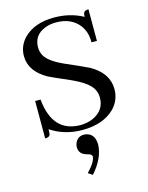

<svg xmlns="http://www.w3.org/2000/svg" viewBox="-125 -674 773 1002"><g transform="rotate(-15 261.5 -173.0)"><path d="M474.6 -153.3Q474.6 -240.2 380.9 -293Q362.3 -302.7 266.6 -344.7Q179.7 -381.8 157.2 -420.9Q145.5 -442.4 145.5 -466.8Q145.5 -532.2 209 -557.6Q236.3 -568.4 269.5 -568.4Q351.6 -568.4 394.5 -512.7Q422.9 -474.6 421.9 -419.9H451.2V-590.8Q427.7 -590.8 423.8 -576.2Q421.9 -569.3 421.9 -557.6Q352.5 -595.7 265.6 -595.7Q160.2 -595.7 101.6 -537.1Q62.5 -496.1 62.5 -441.4Q62.5 -359.4 154.3 -307.6Q170.9 -298.8 265.6 -257.8Q353.5 -218.8 377 -178.7Q389.6 -156.2 389.6 -129.9Q389.6 -61.5 323.2 -31.2Q292 -17.6 253.9 -17.6Q104.5 -19.5 87.9 -200.2H58.6V2Q82 2 85.9 -11.7Q87.9 -19.5 87.9 -40Q163.1 9.8 258.8 9.8Q371.1 9.8 432.6 -50.8Q474.6 -93.8 474.6 -153.3ZM317.4 106.4Q317.4 50.8 277.3 38.1Q267.6 35.2 257.8 35.2Q224.6 35.2 210.9 66.4Q206.1 77.1 206.1 88.9Q206.1 125 243.2 136.7Q247.1 137.7 250 138.7Q273.4 144.5 274.4 156.2Q273.4 185.5 226.6 234.4L250 250Q313.5 178.7 317.4 106.4Z"/></g></svg>

Font: Abhaya Libre
Style: Regular
Weight: 400
Designer: Pushpananda Ekanayake, Sol Matas, Pathum Egodawatta
Foundry: Mooniak
Version: Version 1.050 ; ttfautohint (v1.6)